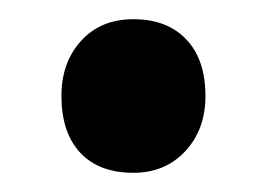

<svg xmlns="http://www.w3.org/2000/svg" viewBox="-20 -433 277 200"><path d="M119 -253Q83 -253 63.5 -274Q44 -295 44 -333Q44 -368 64.5 -390.5Q85 -413 119 -413Q154 -413 174 -392Q194 -371 194 -333Q194 -298 173 -275.5Q152 -253 119 -253Z"/></svg>

Font: Readex Pro Medium
Style: Regular
Weight: 500
Designer: Bonnie Shaver-Troup, Thomas Jockin
Foundry: Lexend
Version: Version 1.204; ttfautohint (v1.8.4.7-5d5b)